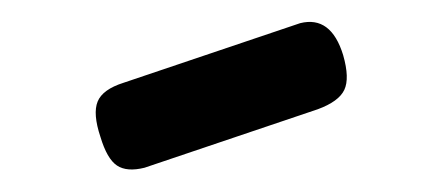

<svg xmlns="http://www.w3.org/2000/svg" viewBox="-20 -695 403 174"><path d="M111 -543Q95 -539 86 -545Q77 -551 71 -571Q64 -592 68.5 -603Q73 -614 92 -620L252 -674Q280 -681 291 -645Q297 -624 292 -613.5Q287 -603 268 -596Z"/></svg>

Font: Fredoka
Style: Regular
Weight: 400
Designer: Ben Nathan
Foundry: Milena B. Brandão, Ben Nathan
Version: Version 2.001